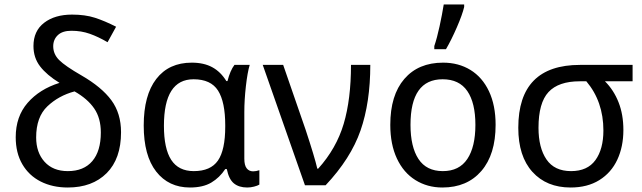

<svg xmlns="http://www.w3.org/2000/svg" viewBox="-20 -825 2859 855"><path d="M497 -706 459 -637Q418 -661 380 -674.5Q342 -688 298 -688Q258 -688 237.5 -668.5Q217 -649 217 -619Q217 -584 243.5 -557.5Q270 -531 343 -489Q433 -437 476 -378.5Q519 -320 519 -236Q519 -118 455 -54Q391 10 282 10Q214 10 161.5 -16.5Q109 -43 79.5 -93.5Q50 -144 50 -214Q50 -306 103 -367Q156 -428 245 -456Q188 -491 158.5 -529.5Q129 -568 129 -620Q129 -687 176.5 -723.5Q224 -760 301 -760Q359 -760 402.5 -746Q446 -732 497 -706ZM141 -213Q141 -146 178.5 -104.5Q216 -63 282 -63Q353 -63 391 -107.5Q429 -152 429 -235Q429 -299 399.5 -342Q370 -385 312 -418Q241 -399 191 -351.5Q141 -304 141 -213Z M620 -266Q620 -401 676 -473.5Q732 -546 834 -546Q888 -546 925.5 -525.5Q963 -505 988 -464H993Q1005 -511 1024 -536H1092Q1082 -503 1075 -441.5Q1068 -380 1068 -326V-118Q1068 -89 1078.5 -75.5Q1089 -62 1107 -62Q1120 -62 1135 -67V-3Q1127 2 1111.5 6Q1096 10 1081 10Q1044 10 1021.5 -8.5Q999 -27 990 -72H983Q958 -34 921 -12Q884 10 826 10Q731 10 675.5 -61Q620 -132 620 -266ZM983 -261V-267Q983 -371 951 -421.5Q919 -472 842 -472Q710 -472 710 -265Q710 -163 742.5 -113Q775 -63 843 -63Q918 -63 950.5 -110Q983 -157 983 -261Z M1241 -536 1341 -247Q1381 -126 1393 -74H1397Q1478 -164 1510.5 -273.5Q1543 -383 1543 -536H1629Q1629 -369 1585.5 -244Q1542 -119 1430 0H1338L1150 -536Z M1950 10Q1883 10 1830 -23Q1777 -56 1747.5 -119Q1718 -182 1718 -269Q1718 -401 1780.5 -473.5Q1843 -546 1953 -546Q2022 -546 2075 -513.5Q2128 -481 2157.5 -418.5Q2187 -356 2187 -269Q2187 -137 2123.5 -63.5Q2060 10 1950 10ZM1952 -63Q2025 -63 2061 -117Q2097 -171 2097 -269Q2097 -367 2061 -419.5Q2025 -472 1951 -472Q1808 -472 1808 -269Q1808 -171 1843.5 -117Q1879 -63 1952 -63ZM1914 -620Q1926 -655 1937.5 -708Q1949 -761 1956 -805H2047V-794Q2039 -760 2014.5 -703.5Q1990 -647 1966 -606H1914Z M2521 10Q2414 10 2351 -59.5Q2288 -129 2288 -256Q2288 -536 2563 -536H2797V-463H2674Q2713 -424 2734.5 -369.5Q2756 -315 2756 -246Q2756 -172 2729 -114Q2702 -56 2649 -23Q2596 10 2521 10ZM2523 -63Q2596 -63 2631.5 -112Q2667 -161 2667 -244Q2667 -373 2591 -463H2562Q2467 -463 2422.5 -415Q2378 -367 2378 -256Q2378 -167 2413.5 -115Q2449 -63 2523 -63Z"/></svg>

Font: Noto Sans Display
Style: Regular
Weight: 400
Designer: Monotype Design team
Foundry: Monotype Imaging Inc.
Version: Version 1.000